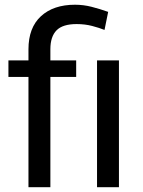

<svg xmlns="http://www.w3.org/2000/svg" viewBox="-20 -780 594 800"><path d="M98.6 0V-574.7Q98.6 -664.6 150.6 -712.4Q202.6 -760.3 292.5 -760.3Q327.6 -760.3 361.3 -751.7Q395 -743.2 430.7 -730.5L415.5 -655.3Q393.6 -664.1 363.8 -671.9Q334 -679.7 299.3 -679.7Q241.2 -679.7 215.6 -653.6Q189.9 -627.4 189.9 -574.7V0ZM297.4 -459.5H15.1V-528.3H297.4ZM475.6 0H384.3V-528.3H475.6Z"/></svg>

Font: Heebo
Style: Regular
Weight: 400
Designer: Oded Ezer
Foundry: Ezer Type House
Version: Version 3.100